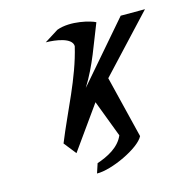

<svg xmlns="http://www.w3.org/2000/svg" viewBox="-124 -848 1081 1110"><g transform="rotate(-15 417.0 -292.5)"><path d="M386.7 -599.9C343.9 -417.5 248.9 -248.1 178.3 -72.7L236.2 0.5L418.5 -255.4L502.1 -34.9C474.3 31.8 400.9 67.4 339.2 88L320.4 145C407.3 147.5 585.7 64.2 616.8 0.5L525.8 -370.2L834 -700.8H688.7L385.8 -349.8C458.8 -466.8 495 -583.8 543.1 -700.8C518.4 -715.3 399.1 -748.5 314.1 -717L230.3 -664.2C289.9 -663.3 385.1 -650.4 386.7 -599.9Z"/></g></svg>

Font: Hussar
Style: BdSuprConOblThree
Weight: 700
Foundry: Cannot Into Space Fonts
Version: Version 2.00